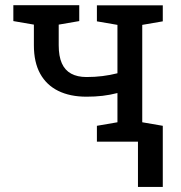

<svg xmlns="http://www.w3.org/2000/svg" viewBox="-20 -549 702 744"><path d="M355.5 0V-61.5L435.1 -75.2V-188.5Q406.7 -181.2 377.4 -177.7Q348.1 -174.3 315.4 -174.3Q251.5 -174.3 205.8 -196.8Q160.2 -219.2 135.7 -263.4Q111.3 -307.6 111.3 -373.5V-453.6L31.7 -467.3V-528.8H207.5H287.1V-467.3L207.5 -453.6V-373.5Q207.5 -331.1 219.5 -304Q231.4 -276.9 255.6 -263.7Q279.8 -250.5 315.4 -250.5Q347.7 -250.5 377 -254.2Q406.2 -257.8 435.1 -265.1V-452.6L355.5 -466.3V-528.3H610.8V-466.3L531.2 -452.6V-75.2L610.8 -61.5V0ZM514.6 175.3V-52.7H610.8V175.3Z"/></svg>

Font: Roboto Slab LO
Style: Regular
Weight: 400
Designer: Google
Version: Version 2.000